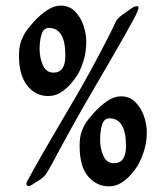

<svg xmlns="http://www.w3.org/2000/svg" viewBox="-20 -656 587 677"><path d="M150.4 -317.4Q104.5 -317.4 75.7 -354.7Q46.9 -392.1 46.9 -458.5Q46.9 -493.2 55.4 -513.7Q64 -534.2 69.8 -542.5Q81.1 -559.6 101.3 -581.5Q121.6 -603.5 146 -619.9Q170.4 -636.2 193.4 -636.2Q224.6 -636.2 244.6 -615.7Q264.6 -595.2 274.4 -565.9Q284.2 -536.6 284.2 -509.3Q284.2 -472.2 274.2 -440.7Q264.2 -409.2 252 -390.1Q244.6 -378.4 230.2 -361.3Q215.8 -344.2 195.6 -330.8Q175.3 -317.4 150.4 -317.4ZM81.1 0Q73.2 0 73.2 -8.8Q73.2 -12.7 76.2 -17.6Q98.6 -59.6 138.9 -129.4Q179.2 -199.2 230.5 -286.1Q268.6 -350.1 301.8 -411.4Q335 -472.7 358.2 -518.1Q381.3 -563.5 388.2 -579.6Q390.6 -585 397 -591.6Q403.3 -598.1 410.2 -603L443.4 -626.5Q449.7 -631.3 455.1 -632.8Q460.4 -634.3 462.9 -634.3Q468.3 -634.3 468.3 -627.9Q468.3 -625 467 -622.1Q465.8 -619.1 464.4 -615.2Q462.4 -608.9 450.2 -586.2Q438 -563.5 419.7 -531Q401.4 -498.5 380.6 -462.9Q359.9 -427.2 340.8 -394.3Q321.8 -361.3 307.6 -337.2Q293.5 -313 288.6 -304.7Q279.3 -289.1 263.2 -260.5Q247.1 -231.9 228.5 -198.5Q210 -165 192.9 -133.5Q175.8 -102.1 164.6 -80.6Q157.7 -68.4 149.4 -53.7Q141.1 -39.1 133.8 -32.7Q124.5 -23.9 113.5 -17.6Q102.5 -11.2 95.2 -5.9Q86.4 0 81.1 0ZM168.9 -399.9Q210.4 -399.9 210.4 -460Q210.4 -511.2 195.3 -534.4Q180.2 -557.6 152.8 -557.6Q133.3 -557.6 126.5 -534.7Q119.6 -511.7 119.6 -483.9Q119.6 -452.6 131.1 -426.3Q142.6 -399.9 168.9 -399.9ZM363.8 1Q320.8 1 290.8 -33.9Q260.7 -68.8 260.7 -142.1Q260.7 -174.8 269 -195.3Q277.3 -215.8 283.2 -224.1Q294.4 -239.7 314.2 -261.5Q334 -283.2 358.2 -299.8Q382.3 -316.4 406.7 -316.4Q436.5 -316.4 456.8 -296.4Q477.1 -276.4 487.3 -247.3Q497.6 -218.3 497.6 -190.4Q497.6 -153.3 487.3 -122.3Q477.1 -91.3 465.3 -71.8Q458 -59.6 443.6 -42.5Q429.2 -25.4 408.9 -12.2Q388.7 1 363.8 1ZM382.3 -80.6Q424.3 -80.6 424.3 -141.1Q424.3 -238.8 365.7 -238.8Q346.7 -238.8 339.8 -215.6Q333 -192.4 333 -163.6Q333 -132.3 344.5 -106.4Q356 -80.6 382.3 -80.6Z"/></svg>

Font: David Libre Medium
Style: Regular
Weight: 500
Designer: Ismar David, J. Victor Gaultney, Annie Olsen and Meir Sadan
Foundry: Monotype Imaging Inc. & SIL International
Version: Version 1.100; ttfautohint (v1.8.4.7-5d5b)